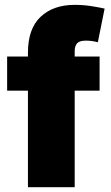

<svg xmlns="http://www.w3.org/2000/svg" viewBox="-20 -782 462 802"><path d="M396 -545.9V-403.3H292V0H96.7V-403.3H9.8V-545.9H96.7V-561.5Q96.7 -662.1 149.7 -711.9Q202.6 -761.7 292 -761.7Q329.6 -761.7 365 -755.9Q400.4 -750 417 -746.1L388.7 -605.5Q363.8 -612.3 338.9 -612.3Q311.5 -612.3 301.8 -600.6Q292 -588.9 292 -569.3V-545.9Z"/></svg>

Font: Inter Black
Style: Regular
Weight: 900
Designer: Rasmus Andersson
Foundry: rsms
Version: Version 4.000;git-a52131595